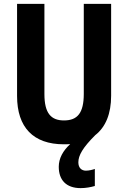

<svg xmlns="http://www.w3.org/2000/svg" viewBox="-20 -734 660 990"><path d="M384 103C384 67 407 27 471 -37C525 -79 553 -148 553 -240V-714H412V-250C412 -152 380 -113 310 -113C243 -113 209 -150 209 -249V-714H68V-239C68 -77 152 10 309 10C320 10 331 10 342 9C305 43 283 82 283 126C283 194 321 236 396 236C422 236 449 231 469 225V137C459 141 439 146 423 146C401 146 384 132 384 103Z"/></svg>

Font: Noto Sans Myanmar Condensed
Style: Bold
Weight: 700
Width: 3
Designer: Monotype Design Team
Foundry: Monotype Imaging Inc.
Version: Version 2.107